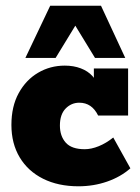

<svg xmlns="http://www.w3.org/2000/svg" viewBox="-20 -643 491 673"><path d="M255 10Q184 10 131 -16.5Q78 -43 49 -91.5Q20 -140 20 -205Q20 -270 45.5 -316.5Q71 -363 113.5 -388Q156 -413 207 -413Q238 -413 263 -403.5Q288 -394 304 -376.5Q320 -359 323 -336H309V-403H429V-238H324Q302 -283 258 -283Q230 -283 210 -262.5Q190 -242 190 -203Q190 -166 210.5 -143Q231 -120 277 -120Q300 -120 326 -130.5Q352 -141 377 -161L437 -53Q403 -23 355.5 -6.5Q308 10 255 10ZM69 -440 156 -623H334L419 -440H313L244 -553L175 -440Z"/></svg>

Font: Rokkitt Black
Style: Regular
Weight: 900
Designer: Vernon Adams
Foundry: Vernon Adams
Version: Version 3.103